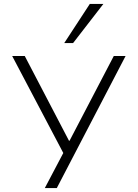

<svg xmlns="http://www.w3.org/2000/svg" viewBox="-20 -777 702 977"><path d="M208 180 316 -25V28L42 -492H106L331 -61H334L559 -492H619L269 180ZM307 -558 437 -757H506L352 -558Z"/></svg>

Font: Nunito Sans 7pt Expanded ExtraLight
Style: Regular
Weight: 250
Width: 7
Designer: Vernon Adams
Foundry: Vernon Adams
Version: Version 3.101;gftools[0.9.27]